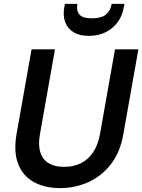

<svg xmlns="http://www.w3.org/2000/svg" viewBox="-20 -953 730 985"><path d="M288 12Q211 12 154.5 -18.5Q98 -49 73.5 -111Q49 -173 65 -266L142 -700H262L185 -265Q175 -209 187 -171.5Q199 -134 230 -115.5Q261 -97 309 -97Q357 -97 394.5 -115.5Q432 -134 457.5 -171.5Q483 -209 493 -265L570 -700H690L613 -266Q597 -172 548.5 -110Q500 -48 432 -18Q364 12 288 12ZM436 -769Q388 -769 357.5 -787.5Q327 -806 314.5 -839.5Q302 -873 310 -917L313 -933H377Q371 -898 387.5 -878.5Q404 -859 452 -859Q500 -859 523.5 -878.5Q547 -898 553 -933H619L615 -916Q608 -872 583.5 -839Q559 -806 521.5 -787.5Q484 -769 436 -769Z"/></svg>

Font: DM Sans 10pt SemiBold
Style: Italic
Weight: 600
Italic angle: -10°
Version: Version 4.004;gftools[0.9.30]